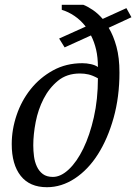

<svg xmlns="http://www.w3.org/2000/svg" viewBox="-20 -770 569 802"><path d="M227 -609 338 -659Q317 -686 291 -703.5Q265 -721 238 -729V-750H328Q346 -743 367.5 -728.5Q389 -714 409 -691L508 -736L529 -698L434 -654Q454 -621 466.5 -575Q479 -529 479 -467Q479 -365 454.5 -277.5Q430 -190 389 -125.5Q348 -61 292.5 -24.5Q237 12 176 12Q104 12 66.5 -35.5Q29 -83 29 -168Q29 -229 49.5 -289.5Q70 -350 108.5 -398Q147 -446 201.5 -476Q256 -506 324 -506Q342 -506 360 -502Q378 -498 389 -490Q389 -530 381.5 -562.5Q374 -595 360 -622L250 -572ZM314 -463Q259 -463 222 -432.5Q185 -402 162 -357Q139 -312 129 -260Q119 -208 119 -163Q119 -140 122 -117Q125 -94 134 -74.5Q143 -55 159 -43Q175 -31 201 -31Q234 -31 267.5 -62.5Q301 -94 328 -149.5Q355 -205 372 -280Q389 -355 389 -443Q367 -455 350 -459Q333 -463 314 -463Z"/></svg>

Font: PTSerifItalic
Style: Italic
Weight: 400
Italic angle: -12°
Designer: A.Korolkova, O.Umpeleva, V.Yefimov
Foundry: ParaType Ltd
Version: Version 1.000W OFL